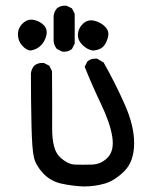

<svg xmlns="http://www.w3.org/2000/svg" viewBox="-20 -674 540 694"><path d="M282.2 0Q238.3 -2 200.2 -10.7Q162.1 -19.5 135.7 -47.9Q109.4 -76.2 102.5 -105.5Q95.7 -134.8 93.8 -222.2Q91.8 -309.6 91.8 -409.2Q93.8 -424.8 103.5 -436.5Q117.2 -448.2 138.7 -446.3L158.2 -436.5L168 -417Q168.9 -291 168.5 -211.9Q168 -132.8 196.3 -106.4Q224.6 -80.1 250.5 -79.1Q276.4 -78.1 311.5 -79.1Q346.7 -80.1 370.1 -105.5Q393.6 -130.9 385.7 -180.2Q377.9 -229.5 345.7 -296.9Q313.5 -364.3 286.1 -432.6L295.9 -452.1Q309.6 -463.9 331.1 -461.9L354.5 -448.2Q395.5 -376 430.7 -296.9Q465.8 -217.8 464.8 -153.8Q463.9 -89.8 429.7 -55.7Q395.5 -21.5 359.4 -10.7Q323.2 0 282.2 0ZM205.1 -487.3 185.5 -497.1Q175.8 -508.8 173.8 -524.4V-616.2Q175.8 -631.8 185.5 -643.6Q199.2 -655.3 220.7 -653.3L240.2 -643.6L250 -624V-516.6L240.2 -497.1Q226.6 -485.4 205.1 -487.3ZM89.8 -491.2Q74.2 -493.2 59.6 -509.8Q44.9 -526.4 44.9 -549.8Q44.9 -573.2 62.5 -589.8Q80.1 -606.4 102.1 -602.1Q124 -597.7 138.2 -583Q152.3 -568.4 147.5 -546.4Q142.6 -524.4 127.9 -509.8Q113.3 -495.1 89.8 -491.2ZM315.4 -491.2Q293.9 -495.1 276.9 -512.7Q259.8 -530.3 261.7 -551.8Q263.7 -573.2 280.8 -588.9Q297.9 -604.5 320.8 -599.1Q343.8 -593.8 359.9 -577.6Q376 -561.5 370.1 -539.1Q364.3 -516.6 352.5 -504.9Q340.8 -493.2 315.4 -491.2Z"/></svg>

Font: NaikaiFont
Style: Regular
Weight: 400
Version: Version 1.67